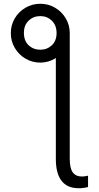

<svg xmlns="http://www.w3.org/2000/svg" viewBox="-20 -780 517 1004"><path d="M272 -574.7 344.7 -606.9V49.3Q344.7 100.6 360.8 121.8Q377 143.1 408.7 143.1Q415.5 143.1 424.3 141.8Q433.1 140.6 440.4 138.7V197.8Q431.2 200.7 417.2 202.6Q403.3 204.6 392.1 204.1Q331.5 204.6 301.5 165Q271.5 125.5 272 49.3ZM36.6 -606.4Q36.6 -649.4 57.4 -684.3Q78.1 -719.2 113.3 -739.7Q148.4 -760.3 190.9 -760.3Q232.9 -760.3 267.8 -739.7Q302.7 -719.2 323.7 -684.3Q344.7 -649.4 344.7 -606.4Q344.7 -564.5 323.7 -529.5Q302.7 -494.6 267.8 -473.9Q232.9 -453.1 190.9 -452.6Q148.4 -452.6 113.3 -473.4Q78.1 -494.1 57.4 -529.3Q36.6 -564.5 36.6 -606.4ZM190.9 -520Q226.1 -520 251 -543.2Q275.9 -566.4 275.9 -607.9Q275.4 -648.4 250.7 -672.1Q226.1 -695.8 190.9 -695.8Q154.8 -695.8 129.9 -672.1Q105 -648.4 105 -607.9Q105 -566.4 129.9 -543.2Q154.8 -520 190.9 -520Z"/></svg>

Font: Inter Tight Light
Style: Regular
Weight: 300
Designer: Rasmus Andersson
Foundry: rsms
Version: Version 3.004